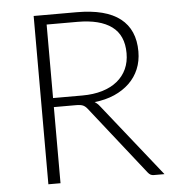

<svg xmlns="http://www.w3.org/2000/svg" viewBox="-51 -756 734 804"><g transform="rotate(-5 315.5 -354.0)"><path d="M171 -320V0H120V-707.5H300.5Q423 -707.5 483.5 -660.2Q544 -613 544 -521.5Q544 -481 530 -447.5Q516 -414 489.8 -388.8Q463.5 -363.5 426.5 -347.2Q389.5 -331 343 -326Q355 -318.5 364.5 -306L608 0H563.5Q555.5 0 549.8 -3Q544 -6 538.5 -13L312 -300Q303.5 -311 293.8 -315.5Q284 -320 263.5 -320ZM171 -358H294Q341 -358 378.2 -369.2Q415.5 -380.5 441.2 -401.5Q467 -422.5 480.5 -452Q494 -481.5 494 -518.5Q494 -594 444.5 -630.5Q395 -667 300.5 -667H171Z"/></g></svg>

Font: Lato Light
Style: Regular
Weight: 300
Designer: Lukasz Dziedzic
Foundry: Lukasz Dziedzic
Version: Version 1.104; Western+Polish opensource